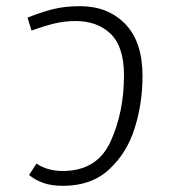

<svg xmlns="http://www.w3.org/2000/svg" viewBox="-20 -591 546 621"><path d="M183 -38Q294 -38 337.5 -133Q381 -228 381 -347Q381 -440 338 -481.5Q295 -523 224 -523Q188 -523 154 -514.5Q120 -506 82 -492L69 -534Q114 -552 152 -561.5Q190 -571 239 -571Q329 -571 385 -513.5Q441 -456 441 -345Q441 -258 416 -177.5Q391 -97 333.5 -43.5Q276 10 184 10Q147 10 121 1Q95 -8 74 -25L98 -62Q133 -38 183 -38Z"/></svg>

Font: FiraGO Light
Style: Italic
Weight: 300
Italic angle: -8°
Designer: bBox Type GmbH
Foundry: bBox Type GmbH
Version: Version 1.001